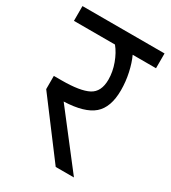

<svg xmlns="http://www.w3.org/2000/svg" viewBox="-179 -767 760 855"><g transform="rotate(30 201.0 -340.0)"><path d="M412 -604H292Q307 -572 316.5 -528.5Q326 -485 326 -441Q326 -353 280.5 -313.5Q235 -274 130 -270L338 -1V0H245L35 -279V-347H75Q170 -347 212 -369Q254 -391 254 -454Q254 -494 239 -535Q224 -576 201 -604H-10V-680H412Z"/></g></svg>

Font: Rhodium Libre
Style: Regular
Weight: 400
Designer: James Puckett
Foundry: Dunwich Type Founders
Version: Version 1.001; ttfautohint (v1.3)